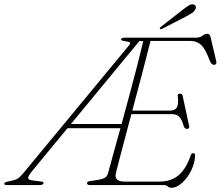

<svg xmlns="http://www.w3.org/2000/svg" viewBox="-72 -879 1048 912"><path d="M706 0H354.5Q341.5 0 341.5 -9Q341.5 -17.5 357.5 -19L399 -25.5Q415 -28 426.2 -34.8Q437.5 -41.5 441.5 -57.5Q449 -86 464.8 -142.8Q480.5 -199.5 500 -270H248.5L79 -64.5Q62 -43.5 61.8 -34.2Q61.5 -25 78.5 -22.5L121.5 -17Q138 -16 134.5 -8Q131.5 0 117.5 0H-40Q-54 0 -51.5 -8Q-49 -14.5 -32.5 -17L-9 -22.5Q6 -25.5 17 -34.2Q28 -43 45 -64L539.5 -662Q549.5 -673 545 -677Q540.5 -681 524.5 -683Q500.5 -686 503 -692Q505.5 -700 519.5 -700H859Q877 -700 889.5 -709.2Q902 -718.5 913 -718.5Q924 -718.5 928 -703.5L955 -589Q957.5 -580 954 -575.5Q950.5 -571 945 -571Q934 -571 926 -586.5Q904 -647.5 882.8 -666Q861.5 -684.5 835 -684.5H643Q627 -621.5 603.8 -532.2Q580.5 -443 556.5 -353.5H734.5Q758 -353.5 767.5 -367.8Q777 -382 772.5 -423.5Q771.5 -434 782 -434Q794 -434 795.5 -424L826 -282.5Q828.5 -274.5 825.2 -270.8Q822 -267 817.5 -266.5Q806.5 -266 801.5 -277.5Q791 -314 778.2 -325.5Q765.5 -337 742.5 -337H552Q536 -276 521.2 -220.5Q506.5 -165 495.2 -122.5Q484 -80 478.5 -57.5Q468.5 -16.5 519.5 -16.5H687.5Q739.5 -16.5 775.8 -46.2Q812 -76 835 -144Q839 -151.5 846 -151.5Q854.5 -151.5 854.5 -142Q854.5 -107 837 -71Q819.5 -35 793.5 -11Q767.5 13 741 13Q732 13 725 6.5Q718 0 706 0ZM590 -684 265 -290H505.5Q524 -358 543.5 -430Q563 -502 580 -568Q597 -634 608.5 -683.5ZM793 -830.5Q812 -845 824.8 -853Q837.5 -861 848.5 -857.5Q856.5 -854.5 858.2 -847.2Q860 -840 854.5 -832.5Q849.5 -823 838.2 -816Q827 -809 812.5 -801L697.5 -742Q690.5 -738 687.5 -742.5Q685 -746 693.5 -752.5Z"/></svg>

Font: Fraunces 9pt S000 Thin
Style: Italic
Weight: 100
Italic angle: -16°
Version: Version 1.000; ttfautohint (v1.8.3)